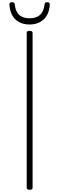

<svg xmlns="http://www.w3.org/2000/svg" viewBox="-20 -1698 535 1732"><path d="M248 14Q233 14 227 9Q221 4 221 -5V-1401Q221 -1411 227 -1415.5Q233 -1420 247 -1420Q261 -1420 267.5 -1415.5Q274 -1411 274 -1401V-5Q274 4 268 9Q262 14 248 14ZM247 -1477Q169 -1477 120 -1522Q71 -1567 65 -1658Q65 -1668 71 -1673Q77 -1678 90 -1678Q101 -1678 106 -1673Q111 -1668 113 -1658Q120 -1593 154 -1563Q188 -1533 247 -1533Q306 -1533 340.5 -1563Q375 -1593 382 -1658Q384 -1668 388.5 -1673Q393 -1678 404 -1678Q417 -1678 423 -1673Q429 -1668 429 -1658Q426 -1598 402 -1558Q378 -1518 338.5 -1497.5Q299 -1477 247 -1477Z"/></svg>

Font: Playwrite BE WAL ExtraLight
Style: Regular
Weight: 250
Version: Version 1.002